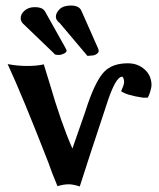

<svg xmlns="http://www.w3.org/2000/svg" viewBox="-20 -670 577 698"><path d="M106 -644Q135.7 -644 144 -627.9L217.8 -496.1Q222.2 -487.3 222.2 -486.8Q222.2 -479.5 211.9 -474.9Q201.7 -470.2 194.8 -470.2Q180.7 -470.2 176.8 -474.1H178.2Q160.2 -491.7 123 -527.1Q85.9 -562.5 67.9 -580.1Q55.2 -590.3 55.2 -604Q55.2 -619.1 69.6 -631.6Q84 -644 106 -644ZM237.8 -649.9Q267.6 -649.9 275.9 -630.9L336.9 -493.2Q338.9 -487.3 338.9 -484.9Q338.9 -482.4 336.7 -478.8Q334.5 -475.1 327.4 -471.4Q320.3 -467.8 310.1 -467.8Q297.9 -467.3 297.9 -466.8L194.8 -588.9V-587.9Q183.1 -598.1 183.1 -608.9Q183.1 -623.5 196.8 -636.7Q210.4 -649.9 237.8 -649.9ZM500 -314.9Q439.5 -323.7 419.9 -338.9Q421.9 -341.3 423.8 -345.2H422.9Q431.2 -361.8 431.2 -373Q431.2 -378.4 429 -384.8Q426.8 -391.1 423.8 -391.1Q399.4 -391.1 366.2 -286.1Q295.9 -74.2 270 7.8Q246.1 0 230 0Q210.9 0 189 6.8Q167.5 -44.4 155.8 -79.1Q61.5 -321.3 7.8 -437Q43.9 -430.2 78.1 -430.2Q114.3 -430.2 139.2 -436Q142.1 -425.8 149.2 -403.3Q156.2 -380.9 159.2 -371.1Q202.1 -223.1 243.2 -129.9Q249.5 -148.9 269.5 -205.3Q289.6 -261.7 299.8 -293.9Q329.1 -377.9 358.6 -408.9Q388.2 -439.9 444.8 -439.9Q481 -439.9 505.9 -417.5Q530.8 -395 530.8 -359.9Q530.8 -353 526.4 -337.9Q522 -322.8 517.1 -314.9Z"/></svg>

Font: Linear Smooth
Style: Bold
Weight: 700
Designer: Philipp H. Poll, Flanker
Foundry: Philipp H. Poll, reworked by Flanker
Version: Version 1.061 | FøM Fix